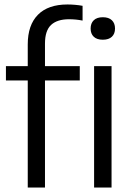

<svg xmlns="http://www.w3.org/2000/svg" viewBox="-20 -838 588 858"><path d="M104 0V-478.5H6.5V-542.5H104V-639.5Q104 -726 149.5 -772Q195 -818 281.5 -818Q297.5 -818 315.2 -816.5Q333 -815 349 -812V-746Q319.5 -752 288.5 -752Q235.5 -752 208.2 -726.5Q181 -701 181 -643V-542.5H336.5V-478.5H181V0ZM439.5 -660.5Q413 -660.5 399 -673.8Q385 -687 385 -710.5Q385 -734 399 -747.5Q413 -761 439.5 -761Q466 -761 480 -747.5Q494 -734 494 -710.5Q494 -687 480 -673.8Q466 -660.5 439.5 -660.5ZM400.5 0V-542.5H478.5V0Z"/></svg>

Font: Encode Sans SmCnd
Style: Regular
Weight: 400
Width: 4
Designer: Multiple Designers
Foundry: Impallari Type
Version: Version 3.002; ttfautohint (v1.8.3) -l 8 -r 50 -G 200 -x 14 